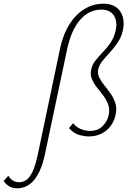

<svg xmlns="http://www.w3.org/2000/svg" viewBox="-198 -731 711 1040"><path d="M-103 289Q-130 289 -148.5 278Q-167 267 -178 249L-153 221Q-143 237 -129 246.5Q-115 256 -94 256Q-76 256 -58.5 246Q-41 236 -24 203.5Q-7 171 7 105L128 -471Q144 -545 177.5 -598.5Q211 -652 258.5 -681.5Q306 -711 363 -711Q406 -711 432 -691.5Q458 -672 467 -639.5Q476 -607 468 -569Q460 -531 440.5 -502Q421 -473 398.5 -448.5Q376 -424 357.5 -401.5Q339 -379 334 -355Q329 -332 339.5 -311Q350 -290 367 -269Q384 -248 401 -224Q418 -200 427 -172Q436 -144 428 -109Q423 -85 411 -63.5Q399 -42 380 -26Q361 -10 337 -1Q313 8 282 8Q260 8 231 0Q202 -8 176 -37L198 -64Q212 -45 236.5 -33.5Q261 -22 290 -22Q332 -22 358 -48Q384 -74 391 -109Q397 -139 388 -164.5Q379 -190 362 -212.5Q345 -235 327.5 -257Q310 -279 300 -302.5Q290 -326 296 -354Q301 -380 319 -403Q337 -426 359.5 -449Q382 -472 401.5 -501Q421 -530 429 -568Q439 -617 418 -648Q397 -679 352 -679Q284 -679 236 -623.5Q188 -568 166 -466L47 97Q34 160 15.5 198Q-3 236 -24 255.5Q-45 275 -65 282Q-85 289 -103 289Z"/></svg>

Font: Ysabeau Infant ExtraLight
Style: Italic
Weight: 250
Italic angle: -12°
Designer: Christian Thalmann (Catharsis Fonts)
Version: Version 2.001;gftools[0.9.30]; featfreeze: ss01,ss02,lnum